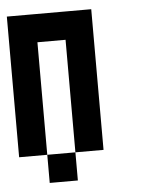

<svg xmlns="http://www.w3.org/2000/svg" viewBox="-45 -491 453 618"><g transform="rotate(-5 182.0 -182.5)"><path d="M0 -363.6H90.9V-272.7H0ZM0 -454.5H90.9V-363.6H0ZM90.9 -454.5H181.8V-363.6H90.9ZM181.8 -454.5H272.7V-363.6H181.8ZM181.8 -363.6H272.7V-272.7H181.8ZM181.8 -272.7H272.7V-181.8H181.8ZM181.8 -181.8H272.7V-90.9H181.8ZM181.8 -90.9H272.7V0H181.8ZM0 -90.9H90.9V0H0ZM0 -181.8H90.9V-90.9H0ZM0 -272.7H90.9V-181.8H0ZM90.9 0H181.8V90.9H90.9Z"/></g></svg>

Font: Micro 5
Style: Regular
Weight: 400
Designer: Sarah Cadigan-Fried
Version: Version 1.000; ttfautohint (v1.8.4.7-5d5b)